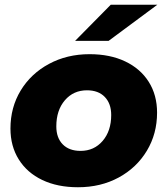

<svg xmlns="http://www.w3.org/2000/svg" viewBox="-20 -779 705 808"><path d="M24 -238Q24 -327 67 -398Q110 -469 186 -510Q262 -551 357 -551Q443 -551 507 -520.5Q571 -490 606 -434.5Q641 -379 641 -305Q641 -216 598 -144.5Q555 -73 479.5 -32Q404 9 308 9Q222 9 158 -21.5Q94 -52 59 -108Q24 -164 24 -238ZM448 -295Q448 -343 421 -371Q394 -399 346 -399Q289 -399 253 -357Q217 -315 217 -247Q217 -199 244 -171.5Q271 -144 319 -144Q376 -144 412 -186Q448 -228 448 -295ZM446 -759H642L437 -607H296Z"/></svg>

Font: Idrija
Style: Italic
Weight: 800
Italic angle: -11.3°
Designer: Julieta Ulanovsky
Foundry: Julieta Ulanovsky
Version: Version 7.200